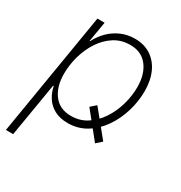

<svg xmlns="http://www.w3.org/2000/svg" viewBox="-175 -675 950 1006"><g transform="rotate(30 300.0 -172.0)"><path d="M354.5 -147.9 476.6 2 443.8 31.2 322.3 -119.6ZM4.4 204.1 127.9 -541H171.4L150.9 -419.4H153.8Q171.9 -455.6 200.9 -484.9Q230 -514.2 268.3 -531.2Q306.6 -548.3 352.1 -548.3Q408.7 -548.3 449.2 -521.5Q489.7 -494.6 511.2 -446.8Q532.7 -398.9 532.7 -335Q532.7 -273.4 514.4 -212.2Q496.1 -150.9 461.4 -100.3Q426.8 -49.8 377.2 -19.3Q327.6 11.2 265.6 11.2Q218.8 11.2 185.5 -6.6Q152.3 -24.4 132.8 -54.4Q113.3 -84.5 106.4 -120.1H102.5L48.3 204.1ZM261.7 -29.8Q315.4 -29.8 357.2 -56.9Q398.9 -84 428.5 -128.7Q458 -173.3 473.4 -227.1Q488.8 -280.8 488.8 -334Q488.8 -411.6 452.1 -459.7Q415.5 -507.8 346.7 -507.8Q293 -507.8 251 -480.7Q209 -453.6 179.9 -409.2Q150.9 -364.7 135.7 -310.8Q120.6 -256.8 120.6 -203.6Q120.6 -126 157 -77.9Q193.4 -29.8 261.7 -29.8Z"/></g></svg>

Font: Inter 17pt ExtraLight
Style: Italic
Weight: 250
Italic angle: -9.3988°
Version: Version 4.001;git-66647c0bb